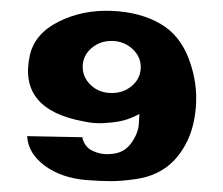

<svg xmlns="http://www.w3.org/2000/svg" viewBox="-20 -334 411 354"><path d="M147 -177.5Q162 -163 184.5 -162.5Q207 -162 223 -175.5Q239 -189 239.5 -209Q240 -229 224.5 -243.5Q209 -258 187 -258.5Q165 -259 149 -245.5Q133 -232 132.5 -212Q132 -192 147 -177.5ZM276 -290Q312 -269 328.5 -224.5Q345 -180 341 -135Q337 -90 317 -59Q302 -35 280.5 -21.5Q259 -8 231.5 -4Q204 0 185 0Q166 0 139 -2Q93 -6 62.5 -28.5Q32 -51 30 -83L132 -81Q132 -79 132.5 -77Q133 -75 136 -69.5Q139 -64 144 -60Q149 -56 159.5 -52.5Q170 -49 183 -50Q208 -51 221.5 -69.5Q235 -88 236 -106L237 -124Q235 -123 232.5 -121.5Q230 -120 220 -116Q210 -112 199 -110Q188 -108 170.5 -107Q153 -106 135 -110Q13 -132 35 -232Q44 -272 88 -294Q132 -316 185 -314Q238 -312 276 -290Z"/></svg>

Font: RIT Keram
Style: Bold
Weight: 700
Designer: Sanesh MV
Version: Version 1.0